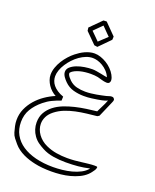

<svg xmlns="http://www.w3.org/2000/svg" viewBox="-179 -819 974 1206"><g transform="rotate(20 308.5 -216.0)"><path d="M535.2 185.5Q500.5 193.8 462.9 197.5Q425.3 201.2 379.4 201.2Q336.9 201.2 295.9 194.6Q254.9 188 223.1 170.9Q201.7 159.7 183.1 146.5Q164.6 133.3 150.4 113.3Q136.7 94.2 129.9 72.5Q123 50.8 123 27.8Q123 -10.7 139.2 -39.1Q155.3 -67.4 181.9 -88.1Q208.5 -108.9 242.9 -122.6Q277.3 -136.2 314.5 -145Q351.6 -153.8 388.4 -158.9Q425.3 -164.1 457 -167.5Q465.3 -186.5 476.6 -207.5Q487.8 -228.5 497.6 -254.4Q489.3 -250.5 480.5 -247.8Q471.7 -245.1 460.4 -242.7Q449.2 -240.2 433.8 -237.8Q418.5 -235.4 397 -232.4Q384.3 -230.5 370.8 -229.7Q357.4 -229 343.8 -229Q308.1 -229 274.4 -238.3Q240.7 -247.6 214.8 -273.4Q209 -279.3 203.1 -285.9Q197.3 -292.5 192.4 -299.8Q187.5 -307.1 184.3 -315.2Q181.2 -323.2 181.2 -332Q181.2 -350.6 196.5 -364.5Q211.9 -378.4 235.6 -387.7Q259.3 -397 287.1 -401.4Q314.9 -405.8 339.8 -405.8Q350.6 -405.8 366.5 -403.3Q382.3 -400.9 397.7 -397.7Q413.1 -394.5 425 -392.1Q437 -389.6 439.9 -389.6Q440.9 -389.6 440.9 -390.1Q431.6 -411.6 416.5 -427.2Q401.4 -442.9 384 -453.1Q366.7 -463.4 349.4 -468.3Q332 -473.1 317.4 -473.1Q295.9 -473.1 273.9 -464.6Q252 -456.1 231.4 -441.7Q210.9 -427.2 193.1 -408.2Q175.3 -389.2 161.9 -368.2Q148.4 -347.2 140.9 -325.7Q133.3 -304.2 133.3 -284.7Q133.3 -270 138.2 -255.1Q143.1 -240.2 154.1 -226.8Q165 -213.4 182.4 -201.7Q199.7 -189.9 224.6 -181.2Q224.1 -174.3 224.1 -167.7Q224.1 -161.1 223.6 -154.3Q193.8 -144.5 166.5 -131.3Q139.2 -118.2 114.3 -97.7Q74.7 -65.4 52.2 -27.6Q29.8 10.3 29.8 58.6Q29.8 106 50.3 142.8Q70.8 179.7 108.4 204.8Q146 230 198.5 243.2Q251 256.3 314.9 256.3Q343.8 256.3 376 252.9Q408.2 249.5 438.7 241.5Q469.2 233.4 495.1 220Q521 206.5 537.1 186.5ZM570.8 182.6Q563 193.8 556.6 202.4Q550.3 210.9 540 220.7Q520.5 238.8 494.1 251.2Q467.8 263.7 438.2 271.5Q408.7 279.3 376.7 282.7Q344.7 286.1 314 286.1Q283.2 286.1 254.9 283.4Q226.6 280.8 202.6 275.4Q183.6 271.5 162.8 264.9Q142.1 258.3 122.3 248.8Q102.5 239.3 85.2 226.6Q67.9 213.9 54.7 198.2Q42.5 184.1 30.8 168.9Q19 153.8 13.7 135.3Q7.8 115.2 3.7 95.9Q-0.5 76.7 -0.5 56.2Q-0.5 16.1 14.9 -18.6Q30.3 -53.2 55.4 -82Q80.6 -110.8 112.8 -132.8Q145 -154.8 178.7 -168.9Q163.6 -176.8 149.7 -189.2Q135.7 -201.7 125.5 -217Q115.2 -232.4 109.1 -249.5Q103 -266.6 103 -284.2Q103 -308.6 111.6 -333Q120.1 -357.4 134 -379.6Q147.9 -401.9 165.3 -421.1Q182.6 -440.4 200.2 -454.1Q212.4 -463.9 226.3 -472.9Q240.2 -481.9 255.4 -488.8Q270.5 -495.6 286.4 -499.8Q302.2 -503.9 318.4 -503.9Q338.4 -503.9 359.4 -496.8Q380.4 -489.7 399.9 -477.8Q419.4 -465.8 435.5 -449.5Q451.7 -433.1 461.9 -414.6Q465.3 -408.7 469.2 -398.7Q473.1 -388.7 473.1 -378.9Q473.1 -370.1 468 -363.5Q462.9 -356.9 449.7 -356.9Q441.9 -356.9 432.9 -358.9Q423.8 -360.8 415 -363.3Q406.2 -365.7 398.7 -367.9Q391.1 -370.1 386.7 -371.1Q367.2 -375 340.3 -375Q322.8 -375 304 -373Q285.2 -371.1 267.8 -366.5Q250.5 -361.8 235.8 -354.7Q221.2 -347.7 211.9 -337.4L210.4 -333Q211.4 -320.8 220 -310.5Q228.5 -300.3 236.8 -292Q258.8 -271.5 286.4 -264.6Q314 -257.8 343.3 -257.8Q362.8 -257.8 381.3 -260Q399.9 -262.2 417.2 -265.1Q434.6 -268.1 450 -271.5Q465.3 -274.9 478.5 -277.8Q485.4 -279.3 494.4 -282.7Q503.4 -286.1 512.2 -286.1Q519 -286.1 523.2 -283.4Q527.3 -280.8 531.2 -272.5Q531.2 -266.1 529.5 -261.2Q527.8 -256.3 525.4 -251Q514.2 -224.6 502.7 -198.7Q491.2 -172.9 480 -146.5Q477.1 -144.5 473.9 -142.8Q470.7 -141.1 467.8 -139.2Q435.1 -135.7 399.2 -131.6Q363.3 -127.4 327.9 -119.9Q292.5 -112.3 259.5 -99.4Q226.6 -86.4 199.2 -64.9Q174.3 -45.4 162.6 -22Q150.9 1.5 150.9 25.9Q150.9 43.9 157 61.8Q163.1 79.6 174.3 95.2Q185.5 110.8 201.7 124Q217.8 137.2 237.8 146Q271 161.1 306.9 167Q342.8 172.9 379.4 172.9Q404.8 172.9 429.7 170.9Q454.6 168.9 478.5 165.5Q485.8 164.6 496.3 163.3Q506.8 162.1 517.8 160.9Q528.8 159.7 539.6 158.9Q550.3 158.2 558.6 158.2Q566.9 158.2 572 158.9Q577.1 159.7 577.1 162.1Q577.1 168 575.2 172.9Q573.2 177.7 570.8 182.6ZM392.6 -622.6Q374 -604 356 -585.4Q337.9 -566.9 319.3 -548.3Q314 -549.3 308.8 -549.8Q303.7 -550.3 298.3 -551.3Q262.7 -586.4 227.5 -622.1Q226.6 -627.4 226.1 -632.6Q225.6 -637.7 224.6 -643.1Q243.2 -661.6 261.7 -680.2Q280.3 -698.7 298.8 -717.3Q304.2 -717.8 309.6 -718Q314.9 -718.3 320.3 -718.3Q338.9 -699.7 356.9 -681.2Q375 -662.6 393.6 -644ZM365.2 -631.8Q357.4 -639.6 350.8 -646.2Q344.2 -652.8 337.6 -659.4Q331.1 -666 324.5 -672.9Q317.9 -679.7 310.1 -687.5L256.3 -633.8Q270 -620.6 283.2 -607.2Q296.4 -593.8 310.1 -580.1Z"/></g></svg>

Font: XB Kayhan Pook
Style: Regular
Weight: 700
Designer: Behnam
Foundry: Irmug
Version: Version 7.300 2009